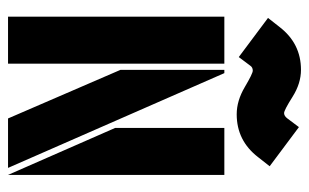

<svg xmlns="http://www.w3.org/2000/svg" viewBox="-162 -588 751 466"><g transform="rotate(90 213.0 -355.5)"><path d="M46 -659Q86 -711 150 -711Q183 -711 215.5 -690.5Q248 -670 255 -670Q262 -670 268 -678L289 -706L384 -635L362 -607Q322 -555 258 -555Q225 -555 192 -574.5Q159 -594 152 -594Q144 -594 140 -588L119 -560L24 -631ZM158 -525 388 0H268L150 -273V-525ZM21 0V-525H135V0ZM291 -260V-525H405V0Z"/></g></svg>

Font: BroshK
Style: Medium
Weight: 500
Designer: gluk
Foundry: gluk
Version: Version 0.60